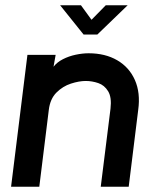

<svg xmlns="http://www.w3.org/2000/svg" viewBox="-20 -708 582 728"><path d="M468 0H362L399 -296Q404 -339 390 -362Q376 -385 352.5 -393Q329 -401 305 -401Q280 -401 249 -391Q218 -381 194 -357Q170 -333 165 -291L129 0H22L84 -500H191L183 -455Q196 -472 218.5 -483.5Q241 -495 267 -500.5Q293 -506 316 -506Q379 -506 424.5 -479.5Q470 -453 491.5 -404.5Q513 -356 504 -291ZM297 -577 208 -688H287L327 -633L381 -688H464L349 -577Z"/></svg>

Font: Kulim Park SemiBold
Style: Italic
Weight: 600
Italic angle: -8°
Designer: Noponies / Dale Sattler
Foundry: Noponies
Version: Version 1.000; ttfautohint (v1.8.3)